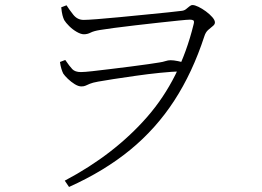

<svg xmlns="http://www.w3.org/2000/svg" viewBox="-20 -705 1040 762"><path d="M237 12Q434 -92 564.5 -241.5Q695 -391 748 -607Q752 -621 747.5 -624Q743 -627 734 -627Q724 -627 690 -623.5Q656 -620 610 -615Q564 -610 517 -604.5Q470 -599 432 -594Q394 -589 377 -586Q352 -582 339.5 -575.5Q327 -569 313 -569Q301 -569 284.5 -578.5Q268 -588 254.5 -601.5Q241 -615 235 -625Q231 -633 228 -644.5Q225 -656 223 -676L244 -684Q254 -668 270.5 -647Q287 -626 312 -626Q326 -626 365.5 -629Q405 -632 456 -637Q507 -642 558 -647Q609 -652 648 -656Q687 -660 701 -662Q711 -663 718 -668.5Q725 -674 731.5 -679.5Q738 -685 744 -685Q753 -685 767.5 -678Q782 -671 797 -660Q812 -649 822.5 -637Q833 -625 833 -616Q833 -608 824.5 -601.5Q816 -595 806 -586Q796 -577 791 -561Q744 -417 671.5 -305.5Q599 -194 496.5 -110Q394 -26 254 37ZM303 -362Q291 -362 276.5 -371Q262 -380 249.5 -392Q237 -404 231 -413Q227 -421 223.5 -432.5Q220 -444 218 -459L239 -467Q256 -442 267 -430.5Q278 -419 301 -419Q315 -419 346.5 -422.5Q378 -426 418.5 -431Q459 -436 499 -441Q539 -446 569.5 -450.5Q600 -455 612 -457Q626 -459 636.5 -462.5Q647 -466 657 -466Q669 -466 686 -462.5Q703 -459 719 -454L703 -422Q664 -421 615 -416Q566 -411 517.5 -404Q469 -397 429.5 -391Q390 -385 369 -381Q347 -377 336.5 -372.5Q326 -368 319.5 -365Q313 -362 303 -362Z"/></svg>

Font: Noto Serif SC ExtraLight ExtraLight
Style: Regular
Weight: 250
Version: Version 2.002-H1;hotconv 1.1.0;makeotfexe 2.6.0